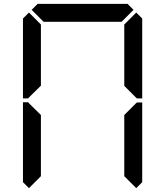

<svg xmlns="http://www.w3.org/2000/svg" viewBox="-20 -1020 856 995"><path d="M130 -515 126 -510H99V-924L130 -955L192 -893V-576ZM130 -45 99 -76V-490H126L130 -485L192 -424V-107ZM144 -969 175 -1000H641L672 -969L610 -907H206ZM686 -955 717 -924V-510H690L685 -514L624 -575V-893ZM685 -485 690 -489H717V-76L686 -45L624 -107V-424Z"/></svg>

Font: seg115
Style: Regular
Weight: 400
Designer: Keshikan(Twitter:@keshinomi_88pro)
Version: seg115 Version 0.46